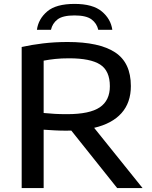

<svg xmlns="http://www.w3.org/2000/svg" viewBox="-20 -963 778 983"><path d="M91 0V-722.5Q140 -733.5 200.2 -740.8Q260.5 -748 326 -748Q488.5 -748 569.2 -695Q650 -642 650 -522.5Q650 -437.5 602 -383.8Q554 -330 462 -308.5L710 0H580L345 -294.5Q332.5 -294 319 -294Q287 -294 260.2 -295.5Q233.5 -297 203.5 -299V0ZM323.5 -378.5Q439 -378.5 490.8 -413.5Q542.5 -448.5 542.5 -521.5Q542.5 -600.5 492.8 -632.5Q443 -664.5 334 -664.5Q293.5 -664.5 263 -661.2Q232.5 -658 203.5 -652.5V-384.5Q235.5 -381.5 261.2 -380Q287 -378.5 323.5 -378.5ZM169 -810.5Q176.5 -866 221.8 -904.5Q267 -943 361.5 -943Q455.5 -943 501.5 -904.2Q547.5 -865.5 555 -810.5H483Q476 -843 448.8 -863.5Q421.5 -884 361.5 -884Q301 -884 274.5 -863.5Q248 -843 241 -810.5Z"/></svg>

Font: Encode Sans Expanded Expanded Medium
Style: Regular
Weight: 500
Width: 7
Designer: Multiple Designers
Foundry: Impallari Type
Version: Version 3.000; ttfautohint (v1.8.3) -l 8 -r 50 -G 200 -x 14 